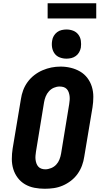

<svg xmlns="http://www.w3.org/2000/svg" viewBox="-20 -1157 640 1185"><path d="M256 8Q224 8 192.5 2Q161 -4 134.5 -19.5Q108 -35 89.5 -59.5Q71 -84 62 -113.5Q53 -143 53 -175.5Q53 -208 58 -240L109 -545Q113 -573 123 -600Q133 -627 150.5 -651Q168 -675 192 -693.5Q216 -712 243 -723.5Q270 -735 297.5 -740.5Q325 -746 354 -746Q386 -746 417 -738.5Q448 -731 474.5 -715.5Q501 -700 519.5 -675.5Q538 -651 547 -621.5Q556 -592 556 -559.5Q556 -527 551 -495L500 -190Q496 -162 486 -135Q476 -108 459 -84Q442 -60 418 -41.5Q394 -23 367 -11.5Q340 0 312 4Q284 8 256 8ZM259 -112Q277 -112 295.5 -119.5Q314 -127 327 -141Q340 -155 347 -173Q354 -191 357 -209L407 -514Q409 -527 410 -539.5Q411 -552 409.5 -564Q408 -576 404 -587.5Q400 -599 392 -607.5Q384 -616 372.5 -619.5Q361 -623 348 -623Q330 -623 312.5 -615.5Q295 -608 282 -593.5Q269 -579 262 -561.5Q255 -544 252 -526L202 -221Q200 -208 199 -195.5Q198 -183 199.5 -171Q201 -159 205 -148Q209 -137 216.5 -128.5Q224 -120 235.5 -116Q247 -112 259 -112ZM390 -795Q369 -795 349 -802.5Q329 -810 317 -826.5Q305 -843 301.5 -864Q298 -885 302 -907Q304 -922 312 -935.5Q320 -949 332.5 -958.5Q345 -968 360.5 -971.5Q376 -975 390 -975Q412 -975 431.5 -967.5Q451 -960 463.5 -943.5Q476 -927 479 -906Q482 -885 479 -863Q476 -848 468.5 -834.5Q461 -821 448 -811.5Q435 -802 420 -798.5Q405 -795 390 -795ZM274 -1043V-1137H574V-1043Z"/></svg>

Font: Iosevka Curly Slab HvEx
Style: Italic
Weight: 900
Width: 7
Italic angle: -9°
Monospace: yes
Designer: Belleve Invis
Foundry: Belleve Invis
Version: Version 11.1.0; ttfautohint (v1.8.3)